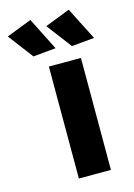

<svg xmlns="http://www.w3.org/2000/svg" viewBox="-191 -830 620 891"><g transform="rotate(-15 118.5 -384.5)"><path d="M47 -769 126 -612 17 -602 -74 -722ZM231 -769 311 -612 202 -602 111 -722ZM74 -538H228V0H74Z"/></g></svg>

Font: Montserrat-Arabic SemiBold
Style: Regular
Weight: 600
Designer: Mohamed Gaber
Foundry: Kief Type Foundry
Version: Version 5.008;PS 005.008;hotconv 1.0.88;makeotf.lib2.5.64775